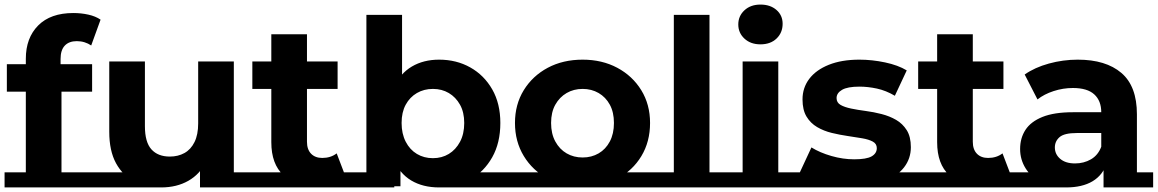

<svg xmlns="http://www.w3.org/2000/svg" viewBox="-22 -807 5065 840"><path d="M91 0V-550Q91 -641 145 -695.5Q199 -750 299 -750Q333 -750 364.5 -743Q396 -736 418 -721L377 -608Q364 -617 348 -622Q332 -627 314 -627Q280 -627 261.5 -607.5Q243 -588 243 -549V-499L247 -432V0ZM-2 13V-53H414V13ZM8 -406V-526H381V-406Z M683 13Q618 13 566.5 -13Q515 -39 485.5 -93Q456 -147 456 -231V-538H612V-255Q612 -185 640.5 -153.5Q669 -122 721 -122Q757 -122 785 -137.5Q813 -153 829 -185.5Q845 -218 845 -267V-538H1001V13H853V-143L880 -100Q853 -45 802 -16Q751 13 683 13ZM385 13V-53H686L683 13ZM853 13V-53H1076V13Z M1366 8Q1271 8 1218 -40.5Q1165 -89 1165 -185V-657H1321V-187Q1321 -153 1339 -134.5Q1357 -116 1388 -116Q1425 -116 1451 -136L1493 -26Q1469 -9 1435.5 -0.5Q1402 8 1366 8ZM1072 13V-53H1511V13ZM1082 -418V-538H1455V-418Z M1899 13Q1828 13 1777 -17.5Q1726 -48 1699 -111Q1672 -174 1672 -269Q1672 -364 1700.5 -425Q1729 -486 1780 -516Q1831 -546 1899 -546Q1975 -546 2035.5 -512Q2096 -478 2131.5 -416Q2167 -354 2167 -269Q2167 -182 2131.5 -119Q2096 -56 2035.5 -21.5Q1975 13 1899 13ZM1507 13V-53H1703V13ZM1581 8V-742H1737V-429L1727 -270L1730 -108V8ZM1899 13V-53H2201V13ZM1872 -115Q1911 -115 1941.5 -133.5Q1972 -152 1990.5 -186.5Q2009 -221 2009 -269Q2009 -316 1990.5 -349Q1972 -382 1941.5 -400Q1911 -418 1872 -418Q1833 -418 1802 -400Q1771 -382 1753 -349Q1735 -316 1735 -269Q1735 -222 1753 -187Q1771 -152 1802 -133.5Q1833 -115 1872 -115Z M2527 10Q2441 10 2374.5 -25.5Q2308 -61 2269.5 -124.5Q2231 -188 2231 -269Q2231 -350 2269.5 -412.5Q2308 -475 2374.5 -510.5Q2441 -546 2527 -546Q2612 -546 2678.5 -510.5Q2745 -475 2783.5 -412.5Q2822 -350 2822 -269Q2822 -187 2784 -124Q2746 -61 2679 -25.5Q2612 10 2527 10ZM2197 13V-53H2856V13ZM2527 -118Q2566 -118 2597 -136Q2628 -154 2646 -188Q2664 -222 2664 -269Q2664 -316 2646 -349Q2628 -382 2597 -400Q2566 -418 2527 -418Q2488 -418 2457 -400Q2426 -382 2407.5 -349Q2389 -316 2389 -269Q2389 -222 2407.5 -188Q2426 -154 2457 -136Q2488 -118 2527 -118Z M2926 0V-742H3082V0ZM2852 13V-53H3157V13Z M3227 0V-538H3383V0ZM3153 -53H3458V13H3153ZM3305 -613Q3262 -613 3235 -638Q3208 -663 3208 -700Q3208 -737 3235 -762Q3262 -787 3305 -787Q3348 -787 3375 -763.5Q3402 -740 3402 -703Q3402 -664 3375.5 -638.5Q3349 -613 3305 -613Z M3709 8Q3640 8 3576.5 -8.5Q3513 -25 3476 -50L3528 -162Q3565 -139 3615.5 -124.5Q3666 -110 3715 -110Q3769 -110 3791.5 -123Q3814 -136 3814 -159Q3814 -178 3796.5 -187.5Q3779 -197 3750 -202Q3721 -207 3686.5 -212Q3652 -217 3617 -225.5Q3582 -234 3553 -251Q3524 -268 3506.5 -297Q3489 -326 3489 -372Q3489 -423 3518.5 -462Q3548 -501 3604 -523.5Q3660 -546 3738 -546Q3793 -546 3850 -534Q3907 -522 3945 -499L3893 -388Q3854 -411 3814.5 -419.5Q3775 -428 3738 -428Q3686 -428 3662 -414Q3638 -400 3638 -378Q3638 -358 3655.5 -348Q3673 -338 3702 -332Q3731 -326 3765.5 -321.5Q3800 -317 3835 -308Q3870 -299 3898.5 -282.5Q3927 -266 3945 -237.5Q3963 -209 3963 -163Q3963 -113 3933 -74.5Q3903 -36 3846.5 -14Q3790 8 3709 8ZM3454 -53H3989V13H3454Z M4279 8Q4184 8 4131 -40.5Q4078 -89 4078 -185V-657H4234V-187Q4234 -153 4252 -134.5Q4270 -116 4301 -116Q4338 -116 4364 -136L4406 -26Q4382 -9 4348.5 -0.5Q4315 8 4279 8ZM3985 13V-53H4424V13ZM3995 -418V-538H4368V-418Z M4806 0V-105L4796 -128V-316Q4796 -366 4765.5 -394Q4735 -422 4672 -422Q4629 -422 4587.5 -408.5Q4546 -395 4517 -372L4461 -481Q4505 -512 4567 -529Q4629 -546 4693 -546Q4816 -546 4884 -488Q4952 -430 4952 -307V0ZM4642 13Q4579 13 4534 -9.5Q4489 -32 4465 -70.5Q4441 -109 4441 -155Q4441 -203 4464.5 -239Q4488 -275 4539 -295.5Q4590 -316 4672 -316H4815V-225H4689Q4634 -225 4613.5 -207Q4593 -189 4593 -162Q4593 -132 4616.5 -112Q4640 -92 4681 -92Q4720 -92 4751 -110Q4782 -128 4796 -165L4820 -93Q4803 -41 4758 -14Q4713 13 4642 13ZM4402 -53H4640V13H4402ZM4806 -53H5023V13H4806Z"/></svg>

Font: Montserrat Underline Thin
Style: Bold
Weight: 700
Version: Version 9.000